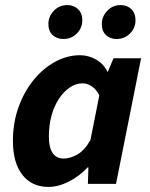

<svg xmlns="http://www.w3.org/2000/svg" viewBox="-20 -726 592 758"><path d="M171 12Q106 12 68.5 -35.5Q31 -83 31 -170Q31 -241 53 -302.5Q75 -364 112.5 -410Q150 -456 197.5 -482Q245 -508 296 -508Q330 -508 360 -490.5Q390 -473 404 -443H406L428 -496H537L438 0H327L329 -65H326Q293 -30 251.5 -9Q210 12 171 12ZM231 -100Q256 -100 284.5 -115.5Q313 -131 337 -173L372 -349Q360 -374 342 -385.5Q324 -397 306 -397Q280 -397 256 -381Q232 -365 213 -336.5Q194 -308 183.5 -270Q173 -232 173 -188Q173 -142 188.5 -121Q204 -100 231 -100ZM230 -572Q205 -572 188 -587.5Q171 -603 171 -631Q171 -661 192.5 -683.5Q214 -706 246 -706Q271 -706 288 -690Q305 -674 305 -646Q305 -616 283.5 -594Q262 -572 230 -572ZM440 -572Q415 -572 398.5 -587.5Q382 -603 382 -631Q382 -661 403.5 -683.5Q425 -706 456 -706Q482 -706 498.5 -690Q515 -674 515 -646Q515 -616 493.5 -594Q472 -572 440 -572Z"/></svg>

Font: Source Sans 3 ExtraLight
Style: Bold Italic
Weight: 700
Italic angle: -11°
Version: Version 3.052;hotconv 1.1.0;makeotfexe 2.6.0